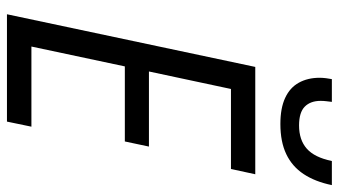

<svg xmlns="http://www.w3.org/2000/svg" viewBox="-231 -743 974 552"><g transform="rotate(90 256.0 -467.0)"><path d="M21 0 172.4 -713.9H481L465.8 -644H235.8L185.5 -408.2H401.4L386.7 -338.9H170.9L113.8 -70.3H344.2L329.6 0ZM336.4 -786.1Q291 -786.1 261.5 -799.8Q231.9 -813.5 217.8 -839.1Q203.6 -864.7 203.6 -898.9Q203.6 -907.2 204.8 -917.2Q206.1 -927.2 207.5 -934.1H272.9Q272 -926.3 271 -918.2Q270 -910.2 270 -901.9Q270 -872.6 286.6 -856.2Q303.2 -839.8 340.8 -839.8Q382.3 -839.8 407.5 -862.1Q432.6 -884.3 442.9 -934.1H512.2Q502.4 -886.2 480.5 -853Q458.5 -819.8 423.1 -803Q387.7 -786.1 336.4 -786.1Z"/></g></svg>

Font: Open Sans SemiCondensed
Style: Italic
Weight: 400
Width: 4
Italic angle: -12°
Designer: Monotype Design Team
Foundry: Monotype Imaging Inc.
Version: Version 3.000